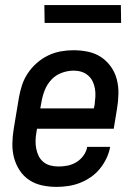

<svg xmlns="http://www.w3.org/2000/svg" viewBox="-20 -725 540 753"><path d="M202 8Q173 8 145 2Q117 -4 94.5 -19Q72 -34 57 -57Q42 -80 35 -106.5Q28 -133 28.5 -162Q29 -191 34 -221L54 -341Q58 -365 66 -390Q74 -415 89 -437.5Q104 -460 124.5 -478Q145 -496 169 -507.5Q193 -519 218 -523.5Q243 -528 268 -528Q298 -528 326 -522Q354 -516 376.5 -501Q399 -486 415 -463.5Q431 -441 438 -414Q445 -387 444.5 -358Q444 -329 439 -299L426 -220H125L123 -207Q120 -191 119.5 -174.5Q119 -158 122 -142.5Q125 -127 131.5 -113.5Q138 -100 150 -90Q162 -80 177.5 -76Q193 -72 209 -72Q227 -72 245 -75.5Q263 -79 279.5 -89Q296 -99 307.5 -115Q319 -131 322 -149H412Q408 -126 397.5 -104Q387 -82 371.5 -63Q356 -44 335.5 -30Q315 -16 293 -7.5Q271 1 247.5 4.5Q224 8 202 8ZM348 -300 351 -313Q353 -329 354 -345Q355 -361 352.5 -376.5Q350 -392 343.5 -405.5Q337 -419 325.5 -429Q314 -439 299.5 -443.5Q285 -448 269 -448Q246 -448 222.5 -439.5Q199 -431 182 -413Q165 -395 156 -372.5Q147 -350 143 -327L138 -300ZM155 -635 154 -705H454L455 -635Z"/></svg>

Font: Iosevka Medium Oblique
Style: Regular
Weight: 500
Italic angle: -9°
Monospace: yes
Designer: Belleve Invis
Foundry: Belleve Invis
Version: Version 32.5.0; ttfautohint (v1.8.4)